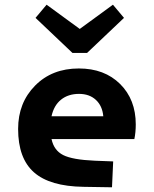

<svg xmlns="http://www.w3.org/2000/svg" viewBox="-20 -783 654 816"><path d="M383 -100 461 -97 456 13 335 11Q192 9 124.5 -50.5Q57 -110 57 -235Q57 -346 129 -419Q201 -492 315 -492Q424 -492 490.5 -426Q557 -360 557 -254Q557 -238 555.5 -222Q554 -206 551 -192H199Q209 -144 248.5 -124Q288 -104 383 -100ZM316 -384Q270 -384 239.5 -359.5Q209 -335 199 -289H419Q415 -333 387.5 -358.5Q360 -384 316 -384ZM460 -763 507 -707 350 -558H288L131 -707L178 -763L319 -660Z"/></svg>

Font: Intel One Mono
Style: Bold
Weight: 700
Monospace: yes
Designer: Fred Shallcrass
Foundry: Frere-Jones Type LLC
Version: Version 1.400;hotconv 1.1.0;makeotfexe 2.6.0;FJTRelease1.4